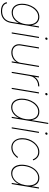

<svg xmlns="http://www.w3.org/2000/svg" viewBox="1403 -2171 982 3828"><g transform="rotate(90 1894.0 -257.0)"><path d="M200.7 214.8Q152.8 214.8 115.5 202.1Q78.1 189.5 54.2 163.6Q30.3 137.7 23.4 100.1L45.9 93.3Q52.2 127 73 148.7Q93.8 170.4 126.5 181.4Q159.2 192.4 201.2 192.4Q288.6 192.4 344.2 146.2Q399.9 100.1 415 9.8L439.5 -136.7H436.5Q415 -91.8 382.1 -61Q349.1 -30.3 309.8 -14.6Q270.5 1 229.5 1Q174.3 1 135.3 -24.4Q96.2 -49.8 75.2 -95.9Q54.2 -142.1 54.2 -204.1Q54.2 -264.2 72.3 -325.2Q90.3 -386.2 124.3 -437.3Q158.2 -488.3 207 -519.3Q255.9 -550.3 317.4 -550.3Q351.1 -550.3 378.9 -540Q406.7 -529.8 427.7 -510.3Q448.7 -490.7 462.2 -463.6Q475.6 -436.5 480.5 -402.8H483.4L506.3 -542.5H528.8L437 11.7Q425.8 78.1 394 123.5Q362.3 168.9 313.2 191.9Q264.2 214.8 200.7 214.8ZM230 -21.5Q287.1 -21.5 331.1 -49.3Q375 -77.1 405.5 -123.3Q436 -169.4 451.7 -225.6Q467.3 -281.7 467.3 -338.4Q467.3 -422.4 428.5 -475.1Q389.6 -527.8 316.9 -527.8Q261.2 -527.8 216.8 -498.8Q172.4 -469.7 140.9 -422.4Q109.4 -375 92.8 -317.6Q76.2 -260.3 76.2 -204.6Q76.2 -120.6 116.7 -71Q157.2 -21.5 230 -21.5Z M625.5 0 715.3 -542.5H737.8L647.9 0ZM747.1 -668Q737.8 -668 732.2 -674.8Q726.6 -681.6 728 -691.4Q729.5 -700.7 737.3 -707.3Q745.1 -713.9 754.9 -713.9Q764.6 -713.9 770 -707.3Q775.4 -700.7 773.9 -691.4Q772.5 -681.6 764.4 -674.8Q756.3 -668 747.1 -668Z M1027.8 7.8Q972.2 7.8 932.1 -15.9Q892.1 -39.6 873.8 -81.8Q855.5 -124 864.7 -179.7L924.8 -542.5H947.3L887.2 -179.7Q875 -105.5 914.3 -60.1Q953.6 -14.6 1027.8 -14.6Q1078.6 -14.6 1122.3 -35.9Q1166 -57.1 1195.6 -94.5Q1225.1 -131.8 1232.9 -179.7L1293 -542.5H1315.4L1225.6 0H1203.1L1222.7 -117.2H1228.5Q1200.2 -54.7 1145.3 -23.4Q1090.3 7.8 1027.8 7.8Z M1412.6 0 1502.4 -542.5H1524.9L1510.7 -454.6H1513.2Q1539.6 -497.6 1587.6 -523.2Q1635.7 -548.8 1691.9 -548.8Q1696.3 -548.8 1697.8 -548.8Q1699.2 -548.8 1703.6 -548.8L1700.2 -526.4Q1697.8 -526.4 1695.3 -526.4Q1692.9 -526.4 1688.5 -526.4Q1640.6 -526.4 1599.4 -505.1Q1558.1 -483.9 1530.5 -447Q1502.9 -410.2 1495.1 -362.3L1435.1 0Z M1731.4 0 1821.3 -542.5H1843.8L1753.9 0ZM1853 -668Q1843.8 -668 1838.1 -674.8Q1832.5 -681.6 1834 -691.4Q1835.4 -700.7 1843.3 -707.3Q1851.1 -713.9 1860.8 -713.9Q1870.6 -713.9 1876 -707.3Q1881.3 -700.7 1879.9 -691.4Q1878.4 -681.6 1870.4 -674.8Q1862.3 -668 1853 -668Z M2119.1 11.2Q2037.1 11.2 1991.7 -47.9Q1946.3 -106.9 1946.3 -200.7Q1946.3 -261.7 1964.4 -323.2Q1982.4 -384.8 2016.6 -436.3Q2050.8 -487.8 2099.4 -519Q2147.9 -550.3 2209 -550.3Q2253.9 -550.3 2288.6 -532.2Q2323.2 -514.2 2345 -481Q2366.7 -447.8 2372.6 -402.8H2376L2429.7 -727.5H2452.1L2331.5 0H2309.1L2332 -136.7H2329.1Q2307.6 -91.8 2275.4 -58.3Q2243.2 -24.9 2203.4 -6.8Q2163.6 11.2 2119.1 11.2ZM2119.6 -11.2Q2176.3 -11.2 2220.7 -40.8Q2265.1 -70.3 2296.4 -118.7Q2327.6 -167 2343.8 -224.4Q2359.9 -281.7 2359.9 -337.4Q2359.9 -421.9 2320.6 -474.9Q2281.2 -527.8 2208.5 -527.8Q2153.3 -527.8 2108.9 -498.8Q2064.5 -469.7 2033.2 -421.9Q2002 -374 1985.4 -316.7Q1968.8 -259.3 1968.8 -202.1Q1968.8 -117.7 2008.1 -64.5Q2047.4 -11.2 2119.6 -11.2Z M2518.1 0 2607.9 -542.5H2630.4L2540.5 0ZM2639.6 -668Q2630.4 -668 2624.8 -674.8Q2619.1 -681.6 2620.6 -691.4Q2622.1 -700.7 2629.9 -707.3Q2637.7 -713.9 2647.5 -713.9Q2657.2 -713.9 2662.6 -707.3Q2668 -700.7 2666.5 -691.4Q2665 -681.6 2657 -674.8Q2648.9 -668 2639.6 -668Z M2920.9 7.8Q2863.8 7.8 2821.3 -21Q2778.8 -49.8 2756.1 -100.8Q2733.4 -151.9 2734.9 -217.8Q2735.8 -279.8 2756.8 -339.1Q2777.8 -398.4 2814.9 -446.3Q2852.1 -494.1 2901.9 -522.2Q2951.7 -550.3 3010.3 -550.3Q3055.7 -550.3 3086.7 -534.7Q3117.7 -519 3137.2 -496.8Q3156.7 -474.6 3166.5 -455.1Q3176.3 -435.5 3177.7 -428.2L3157.2 -419.4Q3155.8 -427.2 3147 -444.6Q3138.2 -461.9 3121.3 -481.2Q3104.5 -500.5 3077.1 -514.2Q3049.8 -527.8 3010.3 -527.8Q2954.1 -527.8 2908.2 -501Q2862.3 -474.1 2828.9 -428.7Q2795.4 -383.3 2776.9 -327.6Q2758.3 -272 2757.3 -214.4Q2755.9 -153.8 2775.6 -108.9Q2795.4 -64 2832.5 -39.3Q2869.6 -14.6 2920.9 -14.6Q2961.4 -14.6 2994.4 -28.8Q3027.3 -43 3051.8 -63Q3076.2 -83 3091.1 -100.8Q3106 -118.7 3109.4 -126L3128.4 -114.3Q3124.5 -106.4 3108.4 -86.9Q3092.3 -67.4 3065.4 -45.4Q3038.6 -23.4 3002.2 -7.8Q2965.8 7.8 2920.9 7.8Z M3436 11.2Q3371.6 11.2 3329.8 -25.4Q3288.1 -62 3272.5 -125.7Q3256.8 -189.5 3270 -270Q3283.2 -350.1 3320.1 -413.6Q3356.9 -477.1 3411.1 -513.7Q3465.3 -550.3 3529.3 -550.3Q3573.2 -550.3 3607.2 -532.2Q3641.1 -514.2 3662.8 -481Q3684.6 -447.8 3690.9 -402.8H3693.4L3716.8 -542.5H3739.3L3649.4 0H3627L3649.4 -136.7H3646.5Q3625 -92.3 3592.5 -58.8Q3560.1 -25.4 3520 -7.1Q3480 11.2 3436 11.2ZM3439.5 -11.2Q3498 -11.2 3545.9 -45.2Q3593.8 -79.1 3626.5 -137.7Q3659.2 -196.3 3671.4 -270Q3683.6 -343.8 3670.2 -402.1Q3656.7 -460.4 3620.1 -494.1Q3583.5 -527.8 3525.9 -527.8Q3468.3 -527.8 3419.7 -494.1Q3371.1 -460.4 3337.9 -402.1Q3304.7 -343.8 3292.5 -270Q3280.3 -196.3 3293.9 -137.7Q3307.6 -79.1 3344.5 -45.2Q3381.3 -11.2 3439.5 -11.2Z"/></g></svg>

Font: Inter 16pt Thin
Style: Italic
Weight: 250
Italic angle: -9.3988°
Version: Version 4.001;git-66647c0bb